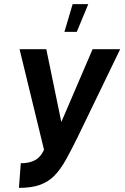

<svg xmlns="http://www.w3.org/2000/svg" viewBox="-20 -739 609 933"><path d="M72 174 81 54Q118 55 147 41Q176 27 194 -11L75 -500H205L278 -146L430 -500H564L356 -70Q325 -7 299.5 38.5Q274 84 245 114Q216 144 175 159Q134 174 72 174ZM293 -584 333 -719H409L353 -584Z"/></svg>

Font: Kulim Park
Style: Bold Italic
Weight: 700
Italic angle: -8°
Designer: Noponies / Dale Sattler
Foundry: Noponies
Version: Version 1.000; ttfautohint (v1.8.3)